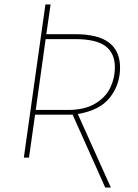

<svg xmlns="http://www.w3.org/2000/svg" viewBox="-20 -701 612 854"><path d="M326 -194 473 133H448L303 -191H136L109 0H86L182 -681H205L186 -549H312Q416 -549 465 -511.5Q514 -474 514 -400Q514 -325 469 -267.5Q424 -210 326 -194ZM283 -212Q356 -212 403 -240Q450 -268 470.5 -311Q491 -354 491 -401Q491 -464 449.5 -495.5Q408 -527 315 -527H183L139 -212Z"/></svg>

Font: Fira Sans Thin
Style: Italic
Weight: 250
Italic angle: -8°
Designer: Carrois Corporate & Edenspiekermann AG
Foundry: Carrois Corporate GbR & Edenspiekermann AG
Version: Version 4.203